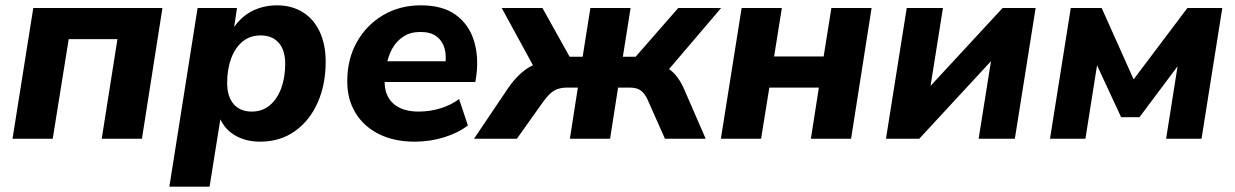

<svg xmlns="http://www.w3.org/2000/svg" viewBox="-20 -521 4636 721"><path d="M27 0 105 -491H590L513 0H362L421 -374H238L178 0Z M616 180 722 -491H870L857 -405H850Q868 -436 893.5 -457.5Q919 -479 951.5 -490Q984 -501 1020 -501Q1075 -501 1116.5 -475.5Q1158 -450 1180.5 -402Q1203 -354 1203 -289Q1203 -204 1173 -136Q1143 -68 1087.5 -28.5Q1032 11 956 11Q901 11 859.5 -14.5Q818 -40 801 -89H810L767 180ZM925 -102Q965 -102 993 -125.5Q1021 -149 1036 -189.5Q1051 -230 1051 -281Q1051 -333 1026.5 -360.5Q1002 -388 959 -388Q919 -388 891 -365Q863 -342 848 -301.5Q833 -261 833 -210Q833 -158 857.5 -130Q882 -102 925 -102Z M1537 11Q1460 11 1403 -17.5Q1346 -46 1315 -97Q1284 -148 1284 -215Q1284 -299 1320 -363Q1356 -427 1418.5 -464Q1481 -501 1560 -501Q1642 -501 1691 -465.5Q1740 -430 1759 -370.5Q1778 -311 1769 -239L1765 -213H1406L1417 -291H1668L1652 -277Q1657 -313 1649 -340.5Q1641 -368 1619 -384.5Q1597 -401 1559 -401Q1521 -401 1494.5 -383.5Q1468 -366 1453 -338.5Q1438 -311 1432 -278L1427 -243Q1420 -199 1432.5 -167.5Q1445 -136 1475.5 -119Q1506 -102 1552 -102Q1594 -102 1633.5 -114Q1673 -126 1704 -149L1737 -50Q1701 -22 1648 -5.5Q1595 11 1537 11Z M1760 0 1888 -190Q1908 -219 1929.5 -239.5Q1951 -260 1974 -272.5Q1997 -285 2023 -288L2001 -240L1864 -491H2017L2119 -308H2168L2197 -491H2348L2319 -308H2367L2527 -491H2688L2474 -240L2437 -282Q2465 -279 2486.5 -265.5Q2508 -252 2523.5 -231Q2539 -210 2550 -184L2630 0H2477L2414 -142Q2406 -161 2396 -172Q2386 -183 2374 -187.5Q2362 -192 2345 -192H2301L2271 0H2120L2150 -192H2108Q2091 -192 2076.5 -187.5Q2062 -183 2049.5 -172.5Q2037 -162 2022 -142L1921 0Z M2687 0 2765 -491H2916L2887 -309H3073L3102 -491H3253L3176 0H3025L3055 -192H2869L2838 0Z M3307 0 3385 -491H3521L3468 -158H3437L3745 -491H3869L3791 0H3655L3708 -333H3740L3432 0Z M3923 0 4001 -491H4117L4237 -223L4439 -491H4570L4492 0H4359L4409 -316H4435L4259 -81H4190L4081 -316H4106L4056 0Z"/></svg>

Font: Nunito Sans 12pt ExtraBold
Style: Italic
Weight: 800
Italic angle: -9°
Designer: Vernon Adams
Foundry: Vernon Adams
Version: Version 3.101;gftools[0.9.27]